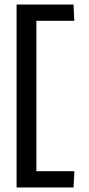

<svg xmlns="http://www.w3.org/2000/svg" viewBox="-20 -726 390 845"><path d="M303.8 98.9 307.2 27.4H140.2V-634.4H307L303.6 -705.9H53V98.9Z"/></svg>

Font: Arad-VF Thin Dots1
Style: Regular
Weight: 100
Designer: Mohammad Darvishi
Version: Version 1.000;August 30, 2024;FontCreator 15.0.0.2992 64-bit